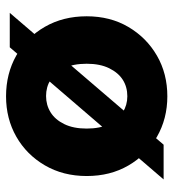

<svg xmlns="http://www.w3.org/2000/svg" viewBox="10 -558 560 619"><g transform="rotate(-90 289.5 -248.0)"><path d="M21 0 447 -496H558L133 0ZM289 12Q217 12 158.5 -21.5Q100 -55 66 -113.5Q32 -172 32 -248Q32 -324 66.5 -383Q101 -442 159 -475Q217 -508 289 -508Q362 -508 420.5 -475Q479 -442 513 -383Q547 -324 547 -248Q547 -172 512.5 -113.5Q478 -55 420 -21.5Q362 12 289 12ZM289 -117Q319 -117 342 -131.5Q365 -146 379.5 -175.5Q394 -205 394 -248Q394 -291 380 -320.5Q366 -350 342.5 -364.5Q319 -379 290 -379Q261 -379 237.5 -364.5Q214 -350 199.5 -320.5Q185 -291 185 -248Q185 -205 199.5 -175.5Q214 -146 237.5 -131.5Q261 -117 289 -117Z"/></g></svg>

Font: DM Sans 28pt Black
Style: Regular
Weight: 900
Version: Version 4.004;gftools[0.9.30]